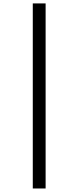

<svg xmlns="http://www.w3.org/2000/svg" viewBox="-20 -932 457 1118"><path d="M170.9 -912.1H245.6V165.5H170.9Z"/></svg>

Font: HeadlandOne
Style: Regular
Weight: 400
Designer: Gary Lonergan
Foundry: Sorkin Type Co.
Version: Version 1.002